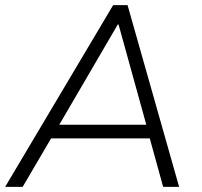

<svg xmlns="http://www.w3.org/2000/svg" viewBox="-34 -725 782 745"><path d="M-14 0 405 -705H461L661 0H599L543 -203L571 -188H137L173 -203L54 0ZM423 -630 189 -229 168 -241H556L537 -229L426 -630Z"/></svg>

Font: Mulish ExtraLight Light
Style: Italic
Weight: 300
Italic angle: -9°
Version: Version 3.603